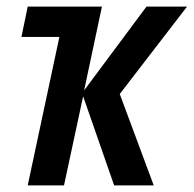

<svg xmlns="http://www.w3.org/2000/svg" viewBox="-20 -562 587 582"><path d="M64 0 160 -450H45L64 -542H289L235 -288L424 -542H547L343 -277L446 0H326L232 -270L174 0Z"/></svg>

Font: Noto Sans Condensed SemiBold
Style: Italic
Weight: 600
Width: 3
Italic angle: -12°
Designer: Monotype Design Team
Foundry: Monotype Imaging Inc.
Version: Version 2.013; ttfautohint (v1.8.4.7-5d5b)